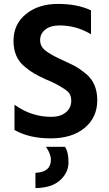

<svg xmlns="http://www.w3.org/2000/svg" viewBox="-20 -699 558 981"><path d="M312 51Q330 78 330 130.5Q330 183 287 222Q244 261 161 262V184Q240 181 240 117Q240 88 215 51ZM54 -35V-164Q140 -102 242 -102Q288 -102 316 -124.5Q344 -147 344 -185Q344 -203 337 -217Q330 -231 308 -245Q266 -273 213 -294Q176 -311 153 -324.5Q130 -338 103 -361Q49 -407 49 -491Q49 -575 112.5 -627Q176 -679 276 -679Q376 -679 445 -646V-524Q370 -569 285 -569Q238 -569 211.5 -548Q185 -527 185 -494Q185 -461 213.5 -439.5Q242 -418 290.5 -396Q339 -374 364 -360.5Q389 -347 418 -323Q477 -275 477 -187Q477 -99 412.5 -45.5Q348 8 238.5 8Q129 8 54 -35Z"/></svg>

Font: Hind Jalandhar SemiBold
Style: Regular
Weight: 600
Designer: Namrata Goyal
Foundry: Indian Type Foundry
Version: Version 0.702;PS 1.0;hotconv 1.0.81;makeotf.lib2.5.63406